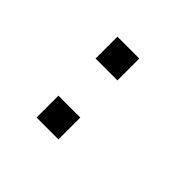

<svg xmlns="http://www.w3.org/2000/svg" viewBox="-109 -610 764 764"><g transform="rotate(45 273.0 -227.5)"><path d="M289.1 -332H166V-455.1H289.1ZM289.1 0H166V-123H289.1Z"/></g></svg>

Font: Anonymous Pro
Style: Bold
Weight: 700
Monospace: yes
Designer: Mark Simonson
Version: Version 1.003